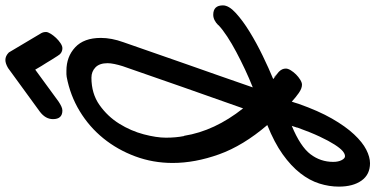

<svg xmlns="http://www.w3.org/2000/svg" viewBox="-385 -648 1396 714"><g transform="rotate(-90 313.0 -291.0)"><path d="M404 49Q415 60 415 74Q415 82 408.5 92.5Q402 103 393 112Q384 121 373.5 127.5Q363 134 355 134Q341 134 324 122Q307 110 292 96Q290 102 288 108Q286 114 284 121Q258 195 229 245.5Q200 296 170.5 327.5Q141 359 113.5 373Q86 387 63 387Q21 387 -1.5 355.5Q-24 324 -24 271Q-24 235 -12.5 198.5Q-1 162 26 127.5Q53 93 96.5 62Q140 31 205 5Q128 -85 96 -174.5Q64 -264 64 -347Q64 -420 88.5 -486Q113 -552 155.5 -604.5Q198 -657 256.5 -692.5Q315 -728 384 -741Q389 -742 394 -742Q399 -742 407 -742Q459 -742 494 -709.5Q529 -677 529 -614Q529 -574 513 -530Q491 -467 470.5 -408Q450 -349 429.5 -290.5Q409 -232 388 -172.5Q367 -113 345 -49Q378 -62 412 -78Q446 -94 477 -110.5Q508 -127 534 -144Q560 -161 577 -177H576Q595 -196 615 -196Q650 -196 650 -160Q650 -138 621.5 -112Q593 -86 551.5 -60.5Q510 -35 462.5 -12Q415 11 376 27Q381 31 385 34.5Q389 38 394 42Q383 32 382.5 30.5Q382 29 385.5 32.5Q389 36 394.5 41Q400 46 402 47ZM165 -304Q183 -191 267 -85Q307 -198 346 -309Q385 -420 424 -533Q429 -549 432 -563.5Q435 -578 435 -589Q435 -619 419.5 -634Q404 -649 381 -649Q322 -649 279.5 -619Q237 -589 210 -545.5Q183 -502 170.5 -454.5Q158 -407 158 -372Q158 -335 164 -305ZM202 96Q125 128 96.5 165.5Q68 203 68 250Q68 269 74.5 281.5Q81 294 89 294Q98 294 108.5 285Q119 276 132.5 255Q146 234 162 200Q178 166 196 116L195 117ZM292 -771Q283 -765 274.5 -761Q266 -757 259 -757Q227 -757 227 -792Q227 -820 255 -841L417 -959Q434 -969 447 -969Q462 -969 475 -956L547 -835Q550 -829 550.5 -824.5Q551 -820 551 -818Q551 -811 544.5 -800.5Q538 -790 529 -780.5Q520 -771 509.5 -764Q499 -757 491 -757Q472 -757 462 -775Q454 -787 448 -797Q442 -807 436.5 -816Q431 -825 424.5 -835Q418 -845 411 -858Z"/></g></svg>

Font: Discipuli Britannica Bold
Style: Regular
Weight: 700
Designer: Peter Wiegel
Foundry: Peter Wiegel
Version: Version 0.001 2009